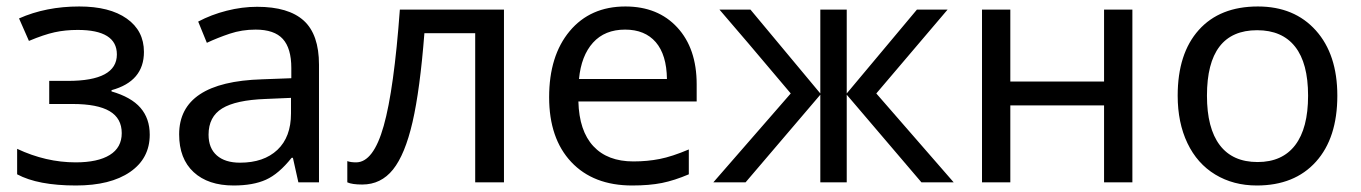

<svg xmlns="http://www.w3.org/2000/svg" viewBox="-20 -566 4226 596"><path d="M190.9 -314.9Q342.8 -314.9 342.8 -397Q342.8 -473.1 221.2 -473.1Q182.6 -473.1 149.4 -465.8Q116.2 -458.5 69.8 -439L39.1 -508.8Q122.6 -545.9 226.1 -545.9Q320.3 -545.9 373.5 -508.3Q426.8 -470.7 426.8 -404.8Q426.8 -313.5 326.2 -286.1V-282.2Q387.2 -264.6 416 -231.4Q444.8 -198.2 444.8 -147.9Q444.8 -74.2 383.8 -32.2Q322.8 9.8 215.8 9.8Q97.7 9.8 33.2 -24.9V-104Q122.6 -62 214.8 -62Q283.7 -62 320.8 -85Q357.9 -107.9 357.9 -152.8Q357.9 -198.7 320.3 -220.9Q282.7 -243.2 205.1 -243.2H132.8V-314.9Z M906.2 0 889.2 -76.2H885.3Q845.2 -25.9 805.4 -8.1Q765.6 9.8 705.1 9.8Q626 9.8 581.1 -31.7Q536.1 -73.2 536.1 -148.9Q536.1 -312 793.5 -319.8L884.3 -323.2V-355Q884.3 -416 857.9 -445.1Q831.5 -474.1 773.4 -474.1Q731 -474.1 693.1 -461.4Q655.3 -448.7 622.1 -433.1L595.2 -499Q635.7 -520.5 683.6 -532.7Q731.4 -544.9 778.3 -544.9Q875.5 -544.9 922.9 -502Q970.2 -459 970.2 -365.2V0ZM725.1 -61Q798.8 -61 841.1 -100.8Q883.3 -140.6 883.3 -213.9V-262.2L804.2 -258.8Q711.9 -255.4 669.7 -229.5Q627.4 -203.6 627.4 -147.9Q627.4 -106 653.1 -83.5Q678.7 -61 725.1 -61Z M1544.4 0H1455.1V-462.9H1297.4Q1283.7 -287.1 1260.5 -186.8Q1237.3 -86.4 1200 -39.8Q1162.6 6.8 1104.5 6.8Q1072.8 6.8 1058.1 0V-65.9Q1068.4 -62 1085.4 -62Q1139.2 -62 1171.1 -175.3Q1203.1 -288.6 1221.2 -536.1H1544.4Z M1942.4 9.8Q1821.8 9.8 1753.2 -63.2Q1684.6 -136.2 1684.6 -264.2Q1684.6 -393.1 1748.5 -469.5Q1812.5 -545.9 1921.4 -545.9Q2022.5 -545.9 2082.5 -480.7Q2142.6 -415.5 2142.6 -304.2V-251H1775.4Q1777.8 -159.7 1821.8 -112.3Q1865.7 -64.9 1946.3 -64.9Q1989.3 -64.9 2027.8 -72.5Q2066.4 -80.1 2118.2 -102.1V-24.9Q2073.7 -5.9 2034.7 2Q1995.6 9.8 1942.4 9.8ZM1920.4 -474.1Q1857.4 -474.1 1820.8 -433.6Q1784.2 -393.1 1777.3 -320.8H2050.3Q2049.3 -396 2015.6 -435.1Q1981.9 -474.1 1920.4 -474.1Z M2526.4 -536.1H2608.4V-275.9L2826.2 -536.1H2921.4L2700.2 -275.9L2940.4 0H2840.3L2608.4 -272V0H2526.4V-272L2294.4 0H2194.3L2434.6 -275.9Q2283.2 -455.6 2213.4 -536.1H2309.6L2526.4 -275.9Z M3116.2 -536.1V-313H3407.2V-536.1H3495.1V0H3407.2V-238.8H3116.2V0H3028.3V-536.1Z M4131.3 -269Q4131.3 -137.7 4064.9 -64Q3998.5 9.8 3881.3 9.8Q3808.6 9.8 3752.4 -24.2Q3696.3 -58.1 3666 -121.6Q3635.7 -185.1 3635.7 -269Q3635.7 -399.9 3701.2 -472.9Q3766.6 -545.9 3884.8 -545.9Q3998 -545.9 4064.7 -471.4Q4131.3 -397 4131.3 -269ZM3726.6 -269Q3726.6 -168 3766.4 -115.5Q3806.2 -63 3883.8 -63Q3960.4 -63 4000.5 -115.5Q4040.5 -168 4040.5 -269Q4040.5 -370.1 4000.2 -421.1Q3960 -472.2 3882.3 -472.2Q3726.6 -472.2 3726.6 -269Z"/></svg>

Font: NotoPenekeko
Style: Regular
Weight: 400
Designer: Monotype Design team
Foundry: Monotype Imaging Inc.
Version: Version 1.04